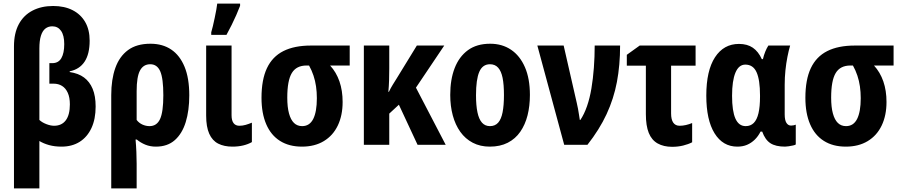

<svg xmlns="http://www.w3.org/2000/svg" viewBox="-20 -798 4965 1058"><path d="M273 -765Q335 -765 380 -742Q425 -719 449.5 -676.5Q474 -634 474 -574Q474 -500 446 -458Q418 -416 364 -405V-401Q412 -394 443 -371Q474 -348 490.5 -308.5Q507 -269 507 -211Q507 -142 484 -92.5Q461 -43 419 -16.5Q377 10 319 10Q281 10 250.5 1.5Q220 -7 197 -21V240H57V-542Q57 -615 83.5 -664.5Q110 -714 159 -739.5Q208 -765 273 -765ZM268 -653Q246 -653 230 -640.5Q214 -628 205.5 -601Q197 -574 197 -531V-137Q212 -123 235.5 -114Q259 -105 278 -105Q320 -105 342.5 -135Q365 -165 365 -223Q365 -261 353.5 -286.5Q342 -312 322 -324.5Q302 -337 275 -337H252V-450H268Q302 -450 318 -477.5Q334 -505 334 -555Q334 -603 316.5 -628Q299 -653 268 -653Z M1023 -273Q1023 -189 1003.5 -125.5Q984 -62 943.5 -26Q903 10 839 10Q807 10 780.5 -1Q754 -12 734 -29H727Q730 4 731.5 39.5Q733 75 733 104V240H593V-274Q593 -360 615.5 -423.5Q638 -487 685.5 -522Q733 -557 809 -557Q876 -557 923.5 -525Q971 -493 997 -430Q1023 -367 1023 -273ZM808 -444Q770 -444 751.5 -409.5Q733 -375 733 -296V-137Q746 -120 765 -111.5Q784 -103 804 -103Q844 -103 862 -142Q880 -181 880 -273Q880 -366 863 -405Q846 -444 808 -444Z M1256 -163Q1256 -134 1267 -119.5Q1278 -105 1299 -105Q1317 -105 1334 -110Q1351 -115 1368 -122V-15Q1347 -3 1320 3.5Q1293 10 1261 10Q1215 10 1182.5 -6.5Q1150 -23 1133 -61Q1116 -99 1116 -161V-547H1256ZM1144 -620Q1148 -633 1153 -654Q1158 -675 1163 -699Q1168 -723 1172 -744.5Q1176 -766 1177 -778H1303V-766Q1294 -742 1282 -715Q1270 -688 1256.5 -660.5Q1243 -633 1228 -606H1144Z M1868 -236Q1868 -162 1841.5 -106.5Q1815 -51 1764.5 -20.5Q1714 10 1644 10Q1573 10 1523 -21.5Q1473 -53 1447 -113.5Q1421 -174 1421 -259Q1421 -359 1451 -422.5Q1481 -486 1541.5 -516.5Q1602 -547 1693 -547H1907V-437H1799Q1833 -400 1850.5 -349.5Q1868 -299 1868 -236ZM1563 -260Q1563 -208 1572.5 -173Q1582 -138 1600 -120.5Q1618 -103 1645 -103Q1686 -103 1706 -142.5Q1726 -182 1726 -257Q1726 -291 1721.5 -322Q1717 -353 1707.5 -381.5Q1698 -410 1683 -437H1669Q1613 -437 1588 -395.5Q1563 -354 1563 -260Z M2428 -547 2272 -315 2436 0H2281L2178 -221L2125 -172V0H1985V-547H2125V-421Q2125 -388 2124 -356Q2123 -324 2120 -292H2123Q2133 -313 2144.5 -331.5Q2156 -350 2166 -366L2277 -547Z M2900 -275Q2900 -214 2887 -162.5Q2874 -111 2847 -72Q2820 -33 2778 -11.5Q2736 10 2679 10Q2626 10 2585 -11.5Q2544 -33 2516.5 -71.5Q2489 -110 2475 -162Q2461 -214 2461 -275Q2461 -360 2485.5 -423Q2510 -486 2558.5 -521.5Q2607 -557 2681 -557Q2747 -557 2796 -524Q2845 -491 2872.5 -428Q2900 -365 2900 -275ZM2603 -273Q2603 -217 2611 -179Q2619 -141 2636 -122Q2653 -103 2680 -103Q2708 -103 2725 -122Q2742 -141 2749.5 -179.5Q2757 -218 2757 -274Q2757 -332 2749.5 -369Q2742 -406 2725 -425Q2708 -444 2680 -444Q2639 -444 2621 -402Q2603 -360 2603 -273Z M2941 -547H3086L3158 -232Q3162 -216 3165 -199Q3168 -182 3170.5 -166Q3173 -150 3175 -137H3178Q3199 -168 3214.5 -212.5Q3230 -257 3239 -311Q3248 -365 3252.5 -425Q3257 -485 3257 -547H3397Q3397 -439 3379.5 -346.5Q3362 -254 3322.5 -169Q3283 -84 3217 0H3089Z M3813 -547V-436H3678V-173Q3678 -139 3690 -122Q3702 -105 3725 -105Q3742 -105 3759.5 -109Q3777 -113 3794 -120V-14Q3773 -3 3744.5 4Q3716 11 3684 11Q3637 11 3604 -7.5Q3571 -26 3555 -65.5Q3539 -105 3539 -169V-436H3434V-496L3505 -547Z M4089 -103Q4116 -103 4133.5 -120.5Q4151 -138 4159.5 -174Q4168 -210 4168 -265V-272Q4168 -358 4149 -400Q4130 -442 4087 -442Q4051 -442 4032.5 -397.5Q4014 -353 4014 -270Q4014 -186 4032.5 -144.5Q4051 -103 4089 -103ZM4043 10Q3963 10 3917.5 -63.5Q3872 -137 3872 -271Q3872 -409 3920 -482.5Q3968 -556 4052 -556Q4098 -556 4128.5 -535Q4159 -514 4178 -472H4184Q4189 -494 4197 -513.5Q4205 -533 4214 -547H4334Q4326 -520 4319 -484.5Q4312 -449 4308 -410Q4304 -371 4304 -331V-168Q4304 -136 4313.5 -121Q4323 -106 4339 -106Q4346 -106 4353.5 -107.5Q4361 -109 4365 -111V-2Q4362 1 4350.5 3.5Q4339 6 4326.5 8Q4314 10 4306 10Q4254 10 4225 -9Q4196 -28 4180 -73H4171Q4158 -47 4139 -28.5Q4120 -10 4096.5 0Q4073 10 4043 10Z M4865 -236Q4865 -162 4838.5 -106.5Q4812 -51 4761.5 -20.5Q4711 10 4641 10Q4570 10 4520 -21.5Q4470 -53 4444 -113.5Q4418 -174 4418 -259Q4418 -359 4448 -422.5Q4478 -486 4538.5 -516.5Q4599 -547 4690 -547H4904V-437H4796Q4830 -400 4847.5 -349.5Q4865 -299 4865 -236ZM4560 -260Q4560 -208 4569.5 -173Q4579 -138 4597 -120.5Q4615 -103 4642 -103Q4683 -103 4703 -142.5Q4723 -182 4723 -257Q4723 -291 4718.5 -322Q4714 -353 4704.5 -381.5Q4695 -410 4680 -437H4666Q4610 -437 4585 -395.5Q4560 -354 4560 -260Z"/></svg>

Font: Noto Sans Display Condensed
Style: Bold
Weight: 700
Width: 3
Designer: Monotype Design Team
Foundry: Monotype Imaging Inc.
Version: Version 2.003